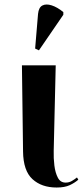

<svg xmlns="http://www.w3.org/2000/svg" viewBox="-20 -828 374 858"><path d="M233 10Q166 10 125 -27.5Q84 -65 83 -151L78 -536H229L220 -154Q219 -121 223 -88.5Q227 -56 238.5 -34Q250 -12 273 -12Q289 -12 301.5 -19.5Q314 -27 324 -35L330 -25Q314 -11 291.5 -0.5Q269 10 233 10ZM154 -603 137 -611 150 -766Q153 -795 169.5 -803.5Q186 -812 211 -804Q236 -796 263 -774V-762Z"/></svg>

Font: Noto Serif Display SemiCondensed
Style: Bold
Weight: 700
Width: 4
Designer: Monotype Design Team
Foundry: Monotype Imaging Inc.
Version: Version 2.009